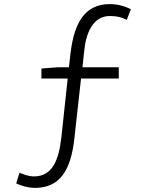

<svg xmlns="http://www.w3.org/2000/svg" viewBox="-20 -802 740 936"><path d="M516 -724C552 -724 576 -717 598 -705L618 -757C593 -770 557 -782 515 -782C395 -782 342 -693 324 -544L316 -474H261L182 -468V-419H310L279 -131C266 -18 234 57 147 58C120 58 97 49 75 40L59 92C82 103 112 113 150 114C276 114 325 22 342 -122L375 -419H559V-474H382L390 -549C398 -639 432 -724 516 -724Z"/></svg>

Font: Kawkab Mono Light
Style: Regular
Weight: 300
Monospace: yes
Designer: Abdullah Arif
Foundry: Abdullah Arif
Version: Version 1.000;PS 000.500;hotconv 1.0.88;makeotf.lib2.5.64775